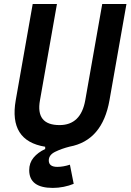

<svg xmlns="http://www.w3.org/2000/svg" viewBox="-20 -713 639 940"><path d="M238.8 207Q123 207 123 120.1Q123 84.5 144.3 58.8Q165.5 33.2 201.2 16.6V5.4Q22 -23.4 57.1 -222.7L140.1 -693.4H258.8L175.8 -222.7Q153.3 -100.6 271.5 -100.6Q376 -100.6 397.5 -222.7L480.5 -693.4H599.1L516.1 -222.7Q481.4 -24.9 320.8 4.9Q282.2 14.6 250.5 30Q218.8 45.4 218.8 72.3Q218.8 104 260.7 104Q289.1 104 322.3 93.3L340.8 187Q318.4 196.3 291.5 201.7Q264.6 207 238.8 207Z"/></svg>

Font: Cascadia Mono NF SemiBold
Style: Italic
Weight: 600
Italic angle: -10°
Monospace: yes
Designer: Aaron Bell
Foundry: Saja Typeworks
Version: Version 2404.023; ttfautohint (v1.8.4)